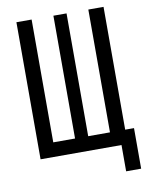

<svg xmlns="http://www.w3.org/2000/svg" viewBox="-94 -799 788 1007"><g transform="rotate(-10 300.0 -295.0)"><path d="M495 140V0H64V-730H145V-76H261V-730H331V-76H447V-730H528V-76H575V140Z"/></g></svg>

Font: Liga JetBrainsMono Nerd Font
Style: Regular
Weight: 400
Designer: Philipp Nurullin, Konstantin Bulenkov
Foundry: JetBrains
Version: Version 2.225; ttfautohint (v1.8.3)